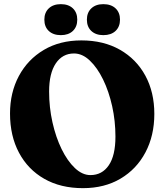

<svg xmlns="http://www.w3.org/2000/svg" viewBox="-20 -914 814 948"><path d="M382 -714.5Q491.5 -714.5 572.5 -668.2Q653.5 -622 697.8 -540.2Q742 -458.5 742 -351.5Q742 -244.5 698.2 -161.8Q654.5 -79 575.2 -32Q496 15 389.5 15Q279.5 15 198.8 -31Q118 -77 73.8 -160Q29.5 -243 29.5 -353.5Q29.5 -457 73.2 -538.8Q117 -620.5 196.2 -667.5Q275.5 -714.5 382 -714.5ZM550 -239.5Q550 -316.5 533.8 -389.8Q517.5 -463 488.8 -521.8Q460 -580.5 423.2 -615.2Q386.5 -650 345.5 -650Q288.5 -650 255.5 -601Q222.5 -552 222.5 -462Q222.5 -384 239 -310.2Q255.5 -236.5 284.2 -177.8Q313 -119 349.8 -84.2Q386.5 -49.5 426.5 -49.5Q484 -49.5 517 -97.8Q550 -146 550 -239.5ZM280.5 -740.5Q243 -740.5 221 -761Q199 -781.5 199 -817Q199 -852 221 -872.8Q243 -893.5 280.5 -893.5Q318 -893.5 339.8 -872.8Q361.5 -852 361.5 -817Q361.5 -782 339.8 -761.2Q318 -740.5 280.5 -740.5ZM490 -740.5Q453 -740.5 431 -761Q409 -781.5 409 -817Q409 -852 431 -872.8Q453 -893.5 490 -893.5Q528.5 -893.5 550.5 -872.8Q572.5 -852 572.5 -817Q572.5 -782 550.5 -761.2Q528.5 -740.5 490 -740.5Z"/></svg>

Font: Fraunces 72pt Soft
Style: Bold
Weight: 700
Version: Version 1.000;[b76b70a41]